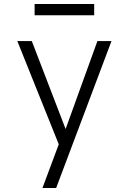

<svg xmlns="http://www.w3.org/2000/svg" viewBox="-20 -754 640 954"><path d="M191 180 272 -37 66 -550H138L306 -113L464 -550H534L259 180ZM152 -678V-734H448V-678Z"/></svg>

Font: Tiny ExtraLight
Style: Regular
Weight: 200
Monospace: yes
Designer: Philipp Nurullin, Konstantin Bulenkov
Foundry: JetBrains
Version: Version 2.251; ttfautohint (v1.8.4.7-5d5b)